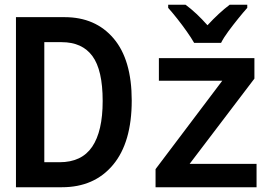

<svg xmlns="http://www.w3.org/2000/svg" viewBox="-20 -786 1167 806"><path d="M47 0V-714H251Q381 -714 457 -624.5Q533 -535 533 -364Q533 -188 454.5 -94Q376 0 240 0ZM230 -105Q323 -105 367 -170Q411 -235 411 -362Q411 -492 368 -550.5Q325 -609 239 -609H166V-105ZM633 0V-76L913 -447H647V-542H1048V-456L776 -98H1057V0ZM795 -606Q783 -627 764 -654Q745 -681 724 -707.5Q703 -734 686 -753V-766H759Q781 -750 804.5 -728Q828 -706 851 -680Q899 -732 944 -766H1018V-753Q1001 -734 980 -708Q959 -682 939 -655Q919 -628 908 -606Z"/></svg>

Font: Noto Sans Mono SemiCondensed SemiBold
Style: Regular
Weight: 600
Width: 4
Designer: Monotype Design Team
Foundry: Monotype Imaging Inc.
Version: Version 2.014; ttfautohint (v1.8.4.7-5d5b)